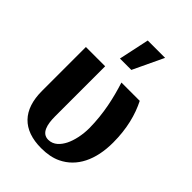

<svg xmlns="http://www.w3.org/2000/svg" viewBox="-228 -885 1001 1001"><g transform="rotate(45 272.5 -385.0)"><path d="M55 -204C55 -65 126 10 263 10C306 10 343 3 374 -12C462 -54 508 -148 508 -276C508 -378 486 -461 452 -528H317C344 -443 366 -350 367 -242C367 -191 356 -142 339 -108C323 -77 298 -47 258 -47C209 -47 197 -100 197 -159V-528H55ZM223 -611H307L387 -780H259Z"/></g></svg>

Font: Aerodynamic
Style: Regular
Weight: 500
Designer: Google
Version: Version 2.000980; 2014